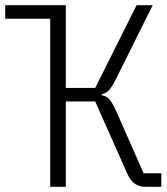

<svg xmlns="http://www.w3.org/2000/svg" viewBox="-20 -718 640 738"><path d="M173 -646H0V-698H233V-380H346L505 -698H567L424 -411Q411 -385 399.5 -372Q388 -359 371 -356V-352Q390 -349 401.5 -335Q413 -321 427 -290L532 -52H600V0H538Q515 0 498 -12Q481 -24 468 -53L346 -328H233V0H173Z"/></svg>

Font: IBM Plex Mono Light
Style: Regular
Weight: 300
Monospace: yes
Designer: Mike Abbink, Paul van der Laan, Pieter van Rosmalen
Foundry: Bold Monday
Version: Version 2.3